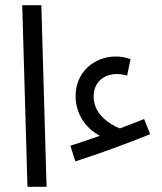

<svg xmlns="http://www.w3.org/2000/svg" viewBox="-20 -714 621 734"><path d="M85 0H158L138 -694H65ZM268 -97C356 -125 465 -165 554 -201L531 -259C503 -248 471 -235 438 -223C397 -240 338 -278 338 -345C338 -401 378 -431 427 -431C436 -431 448 -430 466 -425L479 -488C458 -495 441 -498 423 -498C341 -498 269 -439 269 -347C269 -278 308 -223 362 -195C323 -181 284 -168 249 -157Z"/></svg>

Font: Noto Sans Arabic ExtCond
Style: Regular
Weight: 400
Width: 2
Designer: Monotype Design Team, Nadine Chahine, Nizar Qandah and Khaled Hosny
Foundry: Monotype Imaging Inc.
Version: Version 2.012